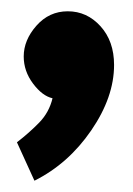

<svg xmlns="http://www.w3.org/2000/svg" viewBox="-20 -166 236 340"><path d="M182 -51Q182 6 141.5 65Q101 124 41 154L10 86Q32 69 49.5 51Q67 33 73 8Q55 4 38.5 -18Q22 -40 22 -66Q22 -95 44.5 -120.5Q67 -146 100 -146Q134 -146 158 -119.5Q182 -93 182 -51Z"/></svg>

Font: Palanquin Dark Medium
Style: Regular
Weight: 500
Designer: Pria Ravichandran
Version: Version 1.001